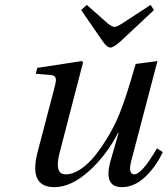

<svg xmlns="http://www.w3.org/2000/svg" viewBox="-20 -751 684 783"><path d="M311 -710 334 -731 418.9 -655.8Q437.5 -641.1 446.8 -641.1Q456.1 -641.1 479 -655.8L594.2 -731L607.9 -710L470.2 -581.1Q442.9 -557.1 430.2 -557.1Q417 -557.1 399.9 -581.1ZM126 -450.2 131.8 -474.1 314 -502 318.8 -497.1 223.1 -127.9Q200.2 -40 248 -40Q277.8 -40 310.1 -62Q342.3 -84 370.1 -119.6Q397.9 -155.3 421.1 -194.3Q444.3 -233.4 461.9 -273.9Q492.7 -346.2 533.2 -490.2L622.1 -502L515.1 -94.2Q501.5 -40 527.8 -40Q558.1 -40 620.1 -146L644 -130.9Q614.7 -69.3 571 -28.6Q527.3 12.2 477.1 12.2Q400.4 12.2 431.2 -96.2L463.9 -210H461.9Q414.1 -117.2 342 -52.5Q270 12.2 201.2 12.2Q95.7 12.2 133.8 -132.8L203.1 -397Q207.5 -414.1 208 -423.1Q208.5 -432.1 204.1 -438Q199.7 -443.8 188 -444.8Z"/></svg>

Font: Linguistics Pro
Style: Italic
Weight: 400
Italic angle: -12°
Designer: Stefan Peev, Context Ltd
Foundry: Stefan Peev, Context Ltd
Version: Version 001.000